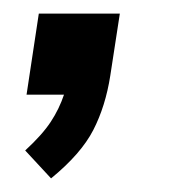

<svg xmlns="http://www.w3.org/2000/svg" viewBox="-20 -139 277 282"><path d="M55 123 17 82Q42 59 54.5 40Q67 21 74 0H19L37 -119H156L142 -28Q135 17 117 52Q99 87 55 123Z"/></svg>

Font: Winston Medium
Style: Italic
Weight: 500
Italic angle: -9°
Designer: Original fonts by Vernon Adams / Changes by Cristiano Sobral
Foundry: Original fonts by Vernon Adams / Changes by Cristiano Sobral
Version: Version 2.503;July 17, 2020;FontCreator 13.0.0.2655 64-bit